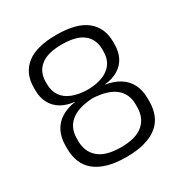

<svg xmlns="http://www.w3.org/2000/svg" viewBox="-156 -770 862 903"><g transform="rotate(-30 274.5 -318.5)"><path d="M274 12.5Q216.5 12.5 174.5 0.5Q132.5 -11.5 105 -34Q77.5 -56.5 64.5 -88.8Q51.5 -121 51.5 -161.5V-176Q51.5 -222 68.5 -254.8Q85.5 -287.5 117.2 -307Q149 -326.5 192.5 -333V-334Q150.5 -338.5 120.8 -356.2Q91 -374 75 -404Q59 -434 59 -474.5V-488.5Q59 -565.5 112 -608Q165 -650.5 274 -650.5Q384 -650.5 437 -608Q490 -565.5 490 -488.5V-474.5Q490 -434 474.2 -404Q458.5 -374 428.5 -356.2Q398.5 -338.5 356.5 -334V-333Q400.5 -326 432 -306.5Q463.5 -287 480.5 -254.5Q497.5 -222 497.5 -176V-161.5Q497.5 -121.5 484.8 -89.2Q472 -57 444.8 -34.5Q417.5 -12 375.2 0.2Q333 12.5 274 12.5ZM275 -40Q356.5 -40 395.5 -73.8Q434.5 -107.5 434.5 -166V-181Q434.5 -238 394.5 -270.5Q354.5 -303 273 -307Q193.5 -303 154 -270.2Q114.5 -237.5 114.5 -181V-166Q114.5 -107.5 154 -73.8Q193.5 -40 275 -40ZM275.5 -353Q348 -354.5 388 -384.8Q428 -415 428 -471.5V-483.5Q428 -538 390.5 -568.2Q353 -598.5 274 -598.5Q196.5 -598.5 158.8 -568.2Q121 -538 121 -483.5V-471.5Q121 -434 139 -407.8Q157 -381.5 191.5 -367.8Q226 -354 275.5 -353Z"/></g></svg>

Font: Anek Latin Medium Light
Style: Regular
Weight: 300
Version: Version 1.003